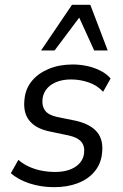

<svg xmlns="http://www.w3.org/2000/svg" viewBox="-20 -766 510 795"><path d="M204 9Q150 9 102.5 -6.5Q55 -22 25 -49L56 -104Q77 -86 102 -75Q127 -64 154 -59Q181 -54 208 -54Q259 -54 291 -74.5Q323 -95 328 -130Q332 -161 316.5 -179Q301 -197 265 -205L184 -222Q127 -234 100.5 -268Q74 -302 82 -360Q87 -401 113 -432Q139 -463 182.5 -481Q226 -499 281 -499Q312 -499 341.5 -492.5Q371 -486 396.5 -473Q422 -460 438 -441L407 -386Q382 -413 346.5 -425Q311 -437 275 -437Q225 -437 193 -415.5Q161 -394 156 -356Q153 -327 166.5 -308.5Q180 -290 215 -282L294 -266Q355 -252 382.5 -218.5Q410 -185 402 -127Q397 -86 371 -55Q345 -24 302 -7.5Q259 9 204 9ZM150 -557 278 -746H354L426 -557H370L308 -693L206 -557Z"/></svg>

Font: Nunito Sans 10pt SemiCondensed
Style: Italic
Weight: 400
Width: 4
Italic angle: -9°
Designer: Vernon Adams
Foundry: Vernon Adams
Version: Version 3.101;gftools[0.9.27]